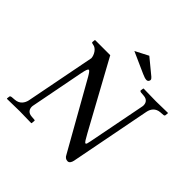

<svg xmlns="http://www.w3.org/2000/svg" viewBox="-205 -1003 1199 1199"><g transform="rotate(45 394.0 -403.5)"><path d="M687 -557C693 -587 712 -613 750 -616L777 -618C780 -618 786 -621 786 -626L788 -645L786 -647C741 -646 705 -645 682 -645C658 -645 617 -646 572 -647L570 -645L567 -626C566 -622 574 -618 579 -618L603 -616C635 -614 646 -594 646 -572C646 -567 645 -562 644 -557L570 -178C566 -159 564 -148 558 -148C550 -148 541 -166 520 -203L277 -647H145L142 -645L140 -626C140 -621 147 -619 154 -618C185 -615 206 -576 207 -550L117 -88C111 -61 93 -32 53 -29L28 -27C19 -26 15 -23 14 -18L12 0L14 2C59 1 100 0 124 0C148 0 183 1 228 2L230 0L232 -19C233 -25 231 -27 226 -27L201 -29C171 -31 158 -50 158 -73C158 -78 159 -83 160 -88L228 -439C235 -473 240 -488 247 -488C253 -488 261 -477 274 -455L523 -14C530 1 541 10 557 10C570 10 579 -2 583 -21ZM565 -716C565 -721 561 -727 554 -733L452 -817L365 -772L506 -709C522 -702 536 -697 546 -697C561 -697 565 -710 565 -716Z"/></g></svg>

Font: Libertinus Serif
Style: Italic
Weight: 400
Italic angle: -12°
Designer: Philipp H. Poll, Khaled Hosny
Foundry: Caleb Maclennan
Version: Version 7.050;RELEASE